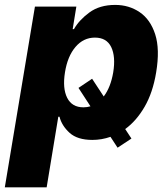

<svg xmlns="http://www.w3.org/2000/svg" viewBox="-41 -573 675 797"><path d="M-21 204.5 104 -545.5H275.9L260.7 -452.1H266Q287.3 -489.7 329.9 -521.1Q372.5 -552.6 437.1 -552.6Q494.3 -552.6 538.7 -522.5Q583.1 -492.5 603.2 -430.6Q623.2 -368.6 607.2 -272.4Q593.4 -188.6 559.3 -129.8Q525.2 -71 478.7 -37.3L504.6 2.1L447.1 40.1L417.6 -5Q381 7.8 342.3 7.8Q280.5 7.8 248 -21.5Q215.6 -50.8 206 -88.4H201L152.7 204.5ZM341.3 -246.1 389.6 -172.6Q418.3 -210.2 429 -272.7Q439.6 -338.4 420.6 -377.7Q401.6 -416.9 353 -416.9Q305.4 -416.9 272.4 -378.2Q239.3 -339.5 228.7 -272.7Q218 -206.3 237.9 -166.9Q257.8 -127.5 305.4 -127.5Q320.7 -127.5 334.5 -131.7L284.8 -208.1Z"/></svg>

Font: Inter UI Extra Bold
Style: Italic
Weight: 800
Italic angle: 9.39999°
Designer: Rasmus Andersson
Foundry: rsms
Version: 3.2;8d6f07862